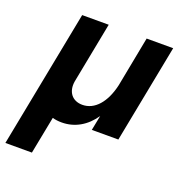

<svg xmlns="http://www.w3.org/2000/svg" viewBox="-154 -609 865 918"><g transform="rotate(20 278.5 -150.0)"><path d="M-27 200H108L145 10C159 14 175 16 192 16C258 16 315 -17 355 -76L340 0H475L572 -500H437L388 -245C367 -152 318 -97 256 -97C204 -97 175 -135 184 -190L244 -500H109Z"/></g></svg>

Font: Uncut Sans
Style: Bold Italic
Weight: 700
Italic angle: -11°
Designer: Kasper Nordkvist
Foundry: UNCUT.wtf
Version: Version 1.304;Glyphs 3.2 (3246)